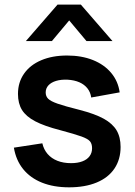

<svg xmlns="http://www.w3.org/2000/svg" viewBox="-20 -795 582 830"><path d="M91.9 -617.5 228.6 -775H329.6L466.2 -617.5H353.8L279.1 -706.7L204.4 -617.5ZM278.7 14.8Q212.3 14.8 161.8 -5.3Q111.3 -25.5 80.2 -63.8Q49.1 -102.2 40 -156.7L163 -175.5Q169.1 -148.7 185.8 -129.3Q202.6 -110 228.4 -99.8Q254.2 -89.7 287.2 -89.7Q315.7 -89.7 336.1 -97.5Q356.5 -105.2 367.2 -119.7Q378 -134.1 378 -154.2Q378 -173.4 368.9 -184.2Q359.8 -194.9 332.4 -204.9Q304.9 -214.9 240.5 -232.2Q171.6 -249.9 132.1 -270.7Q92.6 -291.4 75.1 -319.6Q57.7 -347.8 57.7 -389Q57.7 -439 84 -476.6Q110.2 -514.2 158.2 -534.6Q206.2 -555 270.2 -555Q332.5 -555 381.5 -535.5Q430.6 -515.9 460.7 -479.8Q490.8 -443.7 497.3 -395.7L374.3 -373.5Q371.2 -396.3 358 -413Q344.8 -429.8 323.1 -439.3Q301.3 -448.8 272.2 -450.5Q243.9 -451.8 222.5 -445.3Q201.1 -438.8 189.3 -426Q177.5 -413.1 177.5 -395.2Q177.5 -378.8 188.3 -368Q199.1 -357.3 229.1 -346.8Q259.2 -336.2 325 -319.7Q390.4 -302.8 428.6 -281.7Q466.8 -260.5 484.1 -231.3Q501.3 -202.2 501.3 -159.7Q501.3 -105.8 474.7 -66.3Q448.1 -26.8 397.8 -6Q347.6 14.8 278.7 14.8Z"/></svg>

Font: Hauora
Style: Regular
Weight: 400
Designer: Wayne Shih
Foundry: WCYS
Version: Version 1.001